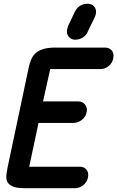

<svg xmlns="http://www.w3.org/2000/svg" viewBox="-20 -986 621 1017"><path d="M535 -734Q560 -734 572.5 -718Q585 -702 580 -677Q575 -652 555.5 -636Q536 -620 511 -620H246Q236 -575 227 -534.5Q218 -494 208 -449H394Q417 -449 430.5 -432Q444 -415 439 -392Q434 -367 413.5 -351Q393 -335 370 -335H184L134 -99Q134 -103 139 -103H401Q426 -103 438.5 -87Q451 -71 446 -46Q441 -21 421 -5Q401 11 376 11H114Q73 11 51.5 3Q30 -5 21 -19.5Q12 -34 13.5 -54Q15 -74 20 -98L132 -628Q137 -651 145 -670.5Q153 -690 168 -704Q183 -718 208.5 -726Q234 -734 273 -734ZM377 -925V-924Q386 -944 403.5 -955Q421 -966 441 -966H447Q449 -966 450.5 -966Q452 -966 457 -964L456 -965Q475 -960 483.5 -945Q492 -930 487 -909Q486 -906 485 -902.5Q484 -899 481 -894L482 -895L444 -817L445 -818Q436 -798 418 -787Q400 -776 382 -776H375Q373 -776 371 -776Q369 -776 367 -777Q349 -782 340 -797.5Q331 -813 336 -832Q336 -834 337 -835.5Q338 -837 338 -839L340 -847Z"/></svg>

Font: VDS
Style: Bold Italic
Weight: 700
Designer: artmaker
Foundry: artmaker
Version: Version 1.000 2009 initial release